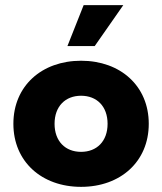

<svg xmlns="http://www.w3.org/2000/svg" viewBox="-20 -716 630 746"><path d="M295 10C448 10 558 -88 558 -235C558 -382 448 -480 295 -480C142 -480 32 -382 32 -235C32 -88 142 10 295 10ZM295 -126C234 -126 192 -167 192 -235C192 -303 234 -344 295 -344C356 -344 398 -303 398 -235C398 -167 356 -126 295 -126ZM348 -537 459 -696H305L242 -537Z"/></svg>

Font: Gantari ExtraBold
Style: Regular
Weight: 800
Designer: Anugrah Pasau
Foundry: Lafontype
Version: Version 1.000